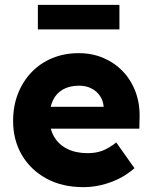

<svg xmlns="http://www.w3.org/2000/svg" viewBox="-20 -761 626 791"><path d="M34 -263Q34 -324 54 -375Q74 -426 110 -463.5Q146 -501 195.5 -521.5Q245 -542 304 -542Q360 -542 406.5 -522Q453 -502 487 -466Q521 -430 539 -381Q557 -332 555 -274L554 -231H131L108 -321H424L407 -302V-322Q405 -347 391.5 -366.5Q378 -386 356 -397Q334 -408 306 -408Q267 -408 239.5 -392.5Q212 -377 198 -347.5Q184 -318 184 -275Q184 -231 202.5 -198.5Q221 -166 256.5 -148Q292 -130 341 -130Q375 -130 401.5 -140Q428 -150 459 -174L534 -68Q503 -41 468 -24Q433 -7 396.5 1.5Q360 10 324 10Q236 10 171 -25.5Q106 -61 70 -122.5Q34 -184 34 -263ZM136 -640V-741H472V-640Z"/></svg>

Font: Mach
Style: Bold
Weight: 700
Version: Version 1.002